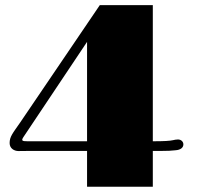

<svg xmlns="http://www.w3.org/2000/svg" viewBox="-20 -710 761 730"><path d="M50.3 -135.7C58.6 -135.7 65.4 -136.2 96.2 -136.2H311V0H561V-136.2H595.2C614.7 -136.2 632.3 -136.7 647.5 -138.7C667 -140.1 677.2 -148.9 677.2 -161.1C677.2 -171.4 668.5 -179.7 656.7 -179.7C648.9 -179.7 643.6 -178.2 638.7 -177.2C626 -174.3 605 -172.9 561 -172.9V-690.4H359.4L56.6 -244.1C27.8 -202.6 16.6 -190.4 16.6 -166C16.6 -145.5 34.2 -135.7 50.3 -135.7ZM84.5 -172.9C63.5 -172.9 60.5 -175.3 68.8 -188.5L311 -550.8V-172.9Z"/></svg>

Font: Limelight
Style: Regular
Weight: 400
Designer: Nicole Fally
Foundry: Nicole Fally
Version: Version 1.002